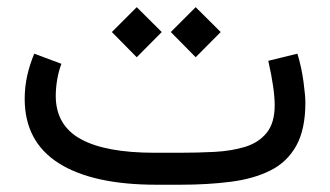

<svg xmlns="http://www.w3.org/2000/svg" viewBox="-20 -508 908 528"><path d="M476.1 0H410.2Q234.9 0 141.4 -59.3Q47.9 -118.7 47.9 -236.3Q47.9 -269 54.9 -300.3Q62 -331.5 74.2 -360.4L148.9 -332.5Q141.1 -312 137.2 -288.6Q133.3 -265.1 133.3 -243.7Q133.8 -163.1 202.1 -125.5Q270.5 -87.9 405.3 -87.9H472.7Q522.9 -87.9 569.8 -90.3Q616.7 -92.8 654.1 -104.2Q691.4 -115.7 713.4 -142.8Q735.4 -169.9 735.4 -218.8Q735.4 -262.7 717.8 -340.8L797.9 -360.4Q809.1 -323.7 814.5 -284.2Q819.8 -244.6 819.8 -226.1Q819.8 -152.3 794.7 -107.2Q769.5 -62 723.4 -39.1Q677.2 -16.1 614.3 -8.1Q551.3 0 476.1 0ZM449.7 -419.9 518.1 -488.3 586.9 -419.9 518.1 -350.6ZM287.6 -419.9 356 -488.3 424.8 -419.9 356 -350.6Z"/></svg>

Font: Vazir WOL
Style: Regular-WOL
Weight: 400
Designer: Saber Rastikerdar
Foundry: Saber Rastikerdar
Version: Version 30.00;August 23, 2021;FontCreator 13.0.0.2683 64-bit